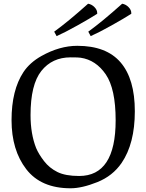

<svg xmlns="http://www.w3.org/2000/svg" viewBox="-20 -997 785 1031"><path d="M454 -827Q530 -882 636 -977Q655 -974 670 -959Q685 -944 685 -927V-923Q648 -899 579 -860.5Q510 -822 467 -803ZM271 -827Q347 -882 453 -977Q472 -974 487 -959Q502 -944 502 -927V-923Q465 -899 396 -860.5Q327 -822 284 -803ZM106 -610Q140 -661 202 -696Q300 -751 395 -751Q551 -751 627.5 -662Q704 -573 704 -399.5Q704 -226 633 -122Q585 -52 502.5 -19Q420 14 359 14Q200 14 121 -88.5Q42 -191 42 -352Q42 -513 106 -610ZM144 -379Q144 -278 174 -202Q188 -169 216.5 -132Q245 -95 288 -73.5Q331 -52 405 -52Q601 -52 601 -351Q601 -520 548 -597.5Q495 -675 413 -687Q404 -689 359 -689Q260 -689 202 -616Q144 -543 144 -379Z"/></svg>

Font: Prociono
Style: Regular
Weight: 400
Designer: Barry Schwartz
Foundry: The Crud Factory
Version: Version 2.301